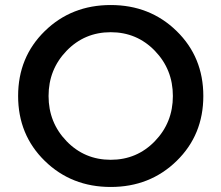

<svg xmlns="http://www.w3.org/2000/svg" viewBox="-20 -736 880 763"><path d="M595.5 -534Q524 -608 420 -608Q316 -608 244.5 -534Q173 -460 173 -354.5Q173 -249 244.5 -175Q316 -101 420 -101Q524 -101 595.5 -175Q667 -249 667 -354.5Q667 -460 595.5 -534ZM682 -96.5Q576 7 420 7Q264 7 158 -96.5Q52 -200 52 -354.5Q52 -509 158 -612.5Q264 -716 420 -716Q576 -716 682 -612.5Q788 -509 788 -354.5Q788 -200 682 -96.5Z"/></svg>

Font: Myanmar Khyay
Style: Regular
Weight: 400
Designer: Danh Hong
Foundry: Google Inc.
Version: Version 1.10 March 4, 2015